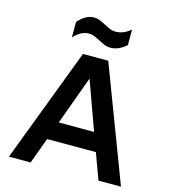

<svg xmlns="http://www.w3.org/2000/svg" viewBox="-131 -1025 1002 1129"><g transform="rotate(15 370.0 -460.0)"><path d="M516 -158H219L161 0H29L293 -696H447L711 0H574ZM475 -270 368 -566 260 -270ZM365 -798Q340 -811 326.5 -816Q313 -821 296 -821Q249 -821 205 -773V-867Q251 -920 301 -920Q320 -920 336.5 -913.5Q353 -907 375 -895Q400 -882 413.5 -877Q427 -872 444 -872Q491 -872 535 -909V-815Q489 -773 439 -773Q420 -773 403.5 -779.5Q387 -786 365 -798Z"/></g></svg>

Font: AmikoBold
Style: Bold
Weight: 700
Designer: Pablo Impallari, Rodrigo Fuenzalida, Andres Torresi
Foundry: Impallari Type
Version: Version 1.000; ttfautohint (v1.3)